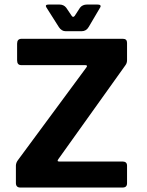

<svg xmlns="http://www.w3.org/2000/svg" viewBox="-20 -841 657 861"><path d="M245.3 -116.7H530.7Q549.7 -116 549.7 -98V-20.3Q550.3 0 529.7 0H71.3Q52 0 51.3 -19.3V-99Q52 -112 60.7 -123.3L366.7 -537.7Q375.7 -549 361 -549H75Q56.7 -549 56.7 -570.7V-645.3Q56.7 -666.3 75.7 -667H531.3Q549.7 -667 549.7 -648.7V-571.3Q549.7 -557.7 542.3 -548.3L242.3 -128.3Q233.3 -116.7 245.3 -116.7ZM244.3 -719 188.3 -807.3Q179.7 -820.7 199 -820.7H246Q266 -820.7 277 -806.3L301.7 -769.7Q307.7 -761 315 -769.7L338.7 -806.3Q349.7 -820.7 370.7 -820.7H416Q436 -820.7 429.7 -808.3L377.7 -720Q366.7 -701 346 -701H274.7Q256.3 -701 244.3 -719Z"/></svg>

Font: Vivano Light
Style: Regular
Weight: 300
Designer: Joe Prince, Josias Burgherr
Version: Version 2.064;September 19, 2022;FontCreator 14.0.0.2877 64-